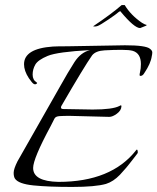

<svg xmlns="http://www.w3.org/2000/svg" viewBox="-20 -727 622 759"><path d="M245 -544 474 -548Q557 -548 573 -534Q582 -527 582 -520Q582 -513 580 -505Q576 -476 551 -439Q544 -426 534 -427Q530 -427 533.5 -441.5Q537 -456 537 -474Q537 -516 505 -526Q491 -530 460 -530Q429 -530 393.5 -528Q358 -526 344 -508Q313 -464 222 -307Q218 -296 230 -296L346 -294Q425 -294 452 -308Q461 -314 460 -306Q459 -290 442 -277.5Q425 -265 412 -265L255 -269Q231 -269 215.5 -268Q200 -267 195.5 -258.5Q191 -250 180 -228Q111 -100 111 -63Q111 -10 211 -8Q420 -8 518 -133Q522 -139 524 -131.5Q526 -124 523 -120Q520 -116 501 -91.5Q482 -67 475 -59.5Q468 -52 454 -36Q428 -9 399 0Q357 12 264.5 12Q172 12 112.5 6Q53 0 39 -21Q34 -29 34 -44Q34 -59 49 -89Q78 -141 132 -235Q186 -329 217.5 -385.5Q249 -442 274 -481Q299 -520 336 -529Q207 -522 168.5 -506Q130 -490 119.5 -471.5Q109 -453 109 -432Q109 -411 125 -401Q129 -399 124 -395.5Q119 -392 113 -395.5Q107 -399 94 -418Q75 -447 75 -473Q75 -535 189 -543Q208 -544 240 -544ZM534 -616Q511 -616 457 -681Q457 -684 451 -681Q440 -671 408 -649.5Q376 -628 366.5 -624.5Q357 -621 348 -623Q421 -672 461 -707H473Q497 -667 541 -637Q554 -629 559 -629V-626Z"/></svg>

Font: Italianno
Style: Regular
Weight: 400
Designer: Robert E. Leuschke
Foundry: Robert E. Leuschke
Version: Version 1.003